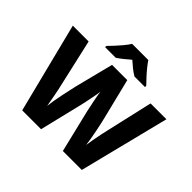

<svg xmlns="http://www.w3.org/2000/svg" viewBox="-209 -1182 1433 1433"><g transform="rotate(45 508.0 -465.5)"><path d="M194 0 14 -714H181L266 -340Q270 -325 275 -300.5Q280 -276 285 -249.5Q290 -223 294.5 -198Q299 -173 302 -155Q305 -183 311 -218Q317 -253 324.5 -289Q332 -325 339 -356.5Q346 -388 351 -410L428 -714H589L664 -410Q670 -388 677 -356Q684 -324 691.5 -287.5Q699 -251 705 -216Q711 -181 714 -155Q717 -180 723.5 -215Q730 -250 737 -284Q744 -318 749 -339L835 -714H1002L823 0H623L540 -344Q538 -355 533.5 -376.5Q529 -398 523.5 -423.5Q518 -449 514 -472.5Q510 -496 508 -512Q507 -496 502.5 -472.5Q498 -449 493 -423.5Q488 -398 483.5 -376.5Q479 -355 476 -343L393 0ZM594 -931Q609 -908 631.5 -880.5Q654 -853 678 -827.5Q702 -802 719 -784V-771H608Q582 -786 558 -805.5Q534 -825 508 -848Q481 -825 458.5 -806.5Q436 -788 410 -771H298V-784Q317 -803 340.5 -828.5Q364 -854 386.5 -881Q409 -908 423 -931Z"/></g></svg>

Font: Noto Sans Symbols ExtraBold
Style: Regular
Weight: 800
Version: Version 2.002